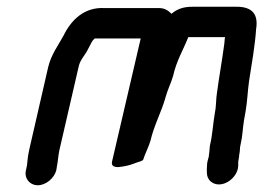

<svg xmlns="http://www.w3.org/2000/svg" viewBox="-20 -515 780 569"><path d="M60 -25 57 -11C51 13 68 34 92 34C116 34 141 13 147 -11L148 -18C152 -37 152 -51 156 -70L213 -317C217 -336 228 -347 237 -362L248 -383C250 -388 253 -392 255 -395C255 -396 257 -397 258 -398C258 -399 260 -400 261 -401H397L312 -36C309 -23 319 -19 333 -20C350 -22 364 -25 379 -31C391 -36 398 -36 404 -41C410 -60 420 -78 426 -98C436 -143 459 -184 471 -228C477 -250 487 -269 493 -290C503 -335 523 -367 538 -405H647C645 -396 646 -392 644 -380C638 -335 629 -285 623 -240C620 -224 621 -200 617 -182C611 -148 610 -116 602 -83C601 -75 601 -68 600 -61C599 -58 599 -55 599 -52L596 -41C594 -34 593 -25 593 -15V-5C593 7 597 17 606 24C636 47 685 14 686 -24V-34C686 -37 687 -40 687 -42C688 -47 689 -52 689 -57C692 -68 690 -76 693 -87C699 -112 699 -133 703 -158L708 -186C713 -215 714 -246 718 -274C726 -325 736 -382 739 -429C746 -472 728 -495 682 -495H551C524 -495 506 -489 488 -474C478 -485 466 -491 453 -491H291C230 -495 191 -456 168 -409C153 -381 132 -354 123 -317L67 -73C63 -55 61 -39 60 -25Z"/></svg>

Font: Electronic
Style: BlkIt
Weight: 900
Version: Version 1.011